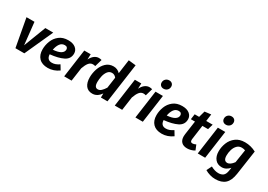

<svg xmlns="http://www.w3.org/2000/svg" viewBox="11 -1862 4378 3142"><g transform="rotate(30 2200.5 -291.0)"><path d="M300 0H132L35 -530H186L231 -112L391 -530H540Z M667 -194Q672 -91 766 -91Q801 -91 833 -103Q865 -115 903 -140L955 -54Q858 16 749 16Q640 16 582.5 -43.5Q525 -103 525 -206Q525 -286 555 -364Q585 -442 651 -494Q717 -546 819 -546Q909 -546 958.5 -505.5Q1008 -465 1008 -403Q1008 -302 914.5 -255.5Q821 -209 667 -194ZM866 -397Q866 -418 852.5 -433Q839 -448 809 -448Q752 -448 719 -401Q686 -354 674 -284Q773 -292 819.5 -321.5Q866 -351 866 -397Z M1449 -537 1409 -399Q1387 -406 1364 -406Q1318 -406 1286.5 -367Q1255 -328 1229 -254L1193 0H1053L1127 -530H1248L1245 -429Q1273 -486 1312.5 -515.5Q1352 -545 1396 -545Q1423 -545 1449 -537Z M1975 -741 1871 0H1747L1748 -78Q1719 -35 1679.5 -9.5Q1640 16 1590 16Q1508 16 1465.5 -40.5Q1423 -97 1423 -197Q1423 -276 1450 -356.5Q1477 -437 1533.5 -491.5Q1590 -546 1675 -546Q1714 -546 1746 -531Q1778 -516 1800 -491L1837 -756ZM1569 -194Q1569 -138 1586 -114Q1603 -90 1634 -90Q1668 -90 1697.5 -117Q1727 -144 1758 -193L1787 -397Q1754 -441 1705 -441Q1656 -441 1625.5 -401.5Q1595 -362 1582 -305Q1569 -248 1569 -194Z M2405 -537 2365 -399Q2343 -406 2320 -406Q2274 -406 2242.5 -367Q2211 -328 2185 -254L2149 0H2009L2083 -530H2204L2201 -429Q2229 -486 2268.5 -515.5Q2308 -545 2352 -545Q2379 -545 2405 -537Z M2539 0H2399L2473 -530H2613ZM2484 -711Q2484 -751 2511 -777Q2538 -803 2578 -803Q2613 -803 2634 -782.5Q2655 -762 2655 -729Q2655 -689 2628 -663Q2601 -637 2561 -637Q2526 -637 2505 -658Q2484 -679 2484 -711Z M2820 -194Q2825 -91 2919 -91Q2954 -91 2986 -103Q3018 -115 3056 -140L3108 -54Q3011 16 2902 16Q2793 16 2735.5 -43.5Q2678 -103 2678 -206Q2678 -286 2708 -364Q2738 -442 2804 -494Q2870 -546 2972 -546Q3062 -546 3111.5 -505.5Q3161 -465 3161 -403Q3161 -302 3067.5 -255.5Q2974 -209 2820 -194ZM3019 -397Q3019 -418 3005.5 -433Q2992 -448 2962 -448Q2905 -448 2872 -401Q2839 -354 2827 -284Q2926 -292 2972.5 -321.5Q3019 -351 3019 -397Z M3381 -167Q3379 -147 3379 -142Q3379 -118 3389 -108Q3399 -98 3419 -98Q3445 -98 3483 -116L3521 -23Q3490 -4 3453.5 6Q3417 16 3383 16Q3312 16 3274.5 -21.5Q3237 -59 3237 -129Q3237 -147 3240 -168L3277 -429H3199L3213 -530H3297L3330 -649L3449 -663L3431 -530H3553L3524 -429H3417Z M3717 0H3577L3651 -530H3791ZM3662 -711Q3662 -751 3689 -777Q3716 -803 3756 -803Q3791 -803 3812 -782.5Q3833 -762 3833 -729Q3833 -689 3806 -663Q3779 -637 3739 -637Q3704 -637 3683 -658Q3662 -679 3662 -711Z M4369 -493 4302 -34Q4282 101 4216.5 161Q4151 221 4031 221Q3983 221 3930.5 206Q3878 191 3836 165L3884 69Q3960 111 4028 111Q4082 111 4117 84.5Q4152 58 4163 -17L4171 -72Q4142 -39 4106 -19.5Q4070 0 4028 0Q3946 0 3900.5 -55.5Q3855 -111 3855 -204Q3855 -286 3886.5 -364.5Q3918 -443 3986 -494.5Q4054 -546 4159 -546Q4270 -546 4369 -493ZM4001 -207Q4001 -107 4071 -107Q4127 -107 4184 -186L4222 -431Q4191 -443 4156 -443Q4103 -443 4068 -407Q4033 -371 4017 -317Q4001 -263 4001 -207Z"/></g></svg>

Font: Fira Sans SemiBold
Style: Italic
Weight: 600
Italic angle: -8°
Designer: bBox Type GmbH & Carrois Corporate GbR & Edenspiekermann AG
Foundry: bBox Type GmbH & Carrois Corporate GbR & Edenspiekermann AG
Version: Version 4.301